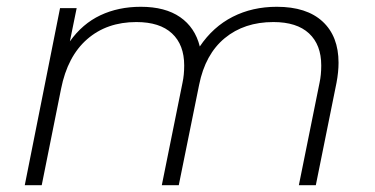

<svg xmlns="http://www.w3.org/2000/svg" viewBox="-20 -546 1104 566"><path d="M978 -361Q978 -334 972 -302L911 0H861L922 -302Q927 -325 927 -353Q927 -414 891 -447.5Q855 -481 786 -481Q700 -481 642.5 -433.5Q585 -386 567 -296L507 0H457L518 -302Q523 -325 523 -353Q523 -414 487 -447.5Q451 -481 382 -481Q295 -481 237 -430.5Q179 -380 160 -284L103 0H53L157 -522H206L186 -424Q223 -476 276 -501Q329 -526 395 -526Q467 -526 511 -495.5Q555 -465 569 -409Q608 -467 666 -496.5Q724 -526 796 -526Q884 -526 931 -482.5Q978 -439 978 -361Z"/></svg>

Font: Montserrat Alternates Light
Style: Italic
Weight: 300
Italic angle: -11.3°
Designer: Julieta Ulanovsky
Foundry: Julieta Ulanovsky
Version: Version 7.200